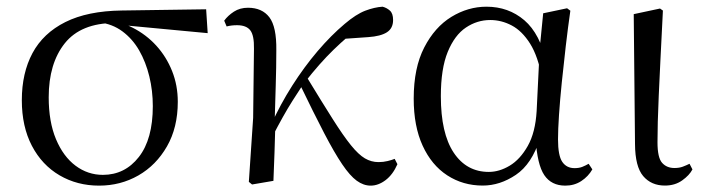

<svg xmlns="http://www.w3.org/2000/svg" viewBox="-20 -551 2149 585"><path d="M282 14.6Q215.2 14.6 161.5 -16.8Q107.8 -48.2 77.1 -106.9Q46.5 -165.5 46.5 -245.6Q46.5 -328.5 79 -389.2Q111.6 -450 179.2 -483.8Q246.9 -517.6 350.8 -519L608.1 -522.7L612.8 -450L346.1 -475.1L329.2 -481Q226.5 -480.5 177.4 -419.1Q128.4 -357.7 128.4 -254.5Q128.4 -179.9 150.6 -126.9Q172.9 -73.9 210.2 -46.1Q247.6 -18.2 293.4 -18.2Q360.4 -18.2 403 -72.6Q445.6 -127 445.6 -227.7Q445.6 -274.5 435 -318.2Q424.4 -361.8 404.1 -397.3Q383.7 -432.7 353 -455.4Q322.4 -478.1 281.6 -483L295 -492Q342.9 -487.6 384.2 -466.6Q425.5 -445.6 456.2 -411.9Q486.9 -378.2 504.3 -334.6Q521.7 -291.1 521.7 -240.9Q521.7 -162.3 488.7 -104.9Q455.8 -47.5 401.5 -16.4Q347.2 14.6 282 14.6Z M748 11.1 738.2 3.1 751.3 -191.8 753.8 -402.2Q754.6 -443.1 742.6 -458.6Q730.6 -474.2 702.2 -474.2Q693.6 -474.2 686 -473.3Q678.3 -472.4 670.5 -470.4L663.1 -488Q674.4 -503.6 692.7 -515.5Q711 -527.4 735.6 -527.4Q778.5 -527.4 800.7 -498.4Q822.9 -469.3 821.9 -397.8Q821.9 -346.1 820.1 -289.8Q818.3 -233.4 816.8 -177.6L819 -174.4Q817.8 -130 816.4 -86.7Q815.1 -43.4 813.1 0ZM806.7 -128.6 792.1 -155.3H799.2L806.1 -171Q834 -232.9 870.3 -289.9Q906.5 -346.8 947.6 -395.1Q988.8 -443.4 1030.1 -478.1Q1064.9 -507.7 1092.9 -518.4Q1120.8 -529 1145.7 -530.6Q1158.6 -527.2 1168.2 -518.5Q1177.7 -509.8 1177.7 -489.9Q1177.7 -464.7 1158.8 -452.6Q1139.9 -440.5 1102.1 -437.9L1012.1 -431.6L1084.1 -474.7Q1039.4 -441.2 996.4 -399.5Q953.4 -357.7 908.8 -300.4L903.2 -293.4Q885.3 -266.1 870.9 -243.4Q856.6 -220.8 841.8 -194.4Q827 -168.1 806.7 -128.6ZM1109.4 14.6Q1087.6 14.6 1066.9 -0.4Q1046.3 -15.4 1022.6 -50.5Q998.8 -85.6 967.6 -145.5Q936.4 -205.4 892.8 -295.8L914 -317.2Q961.7 -238.7 993.9 -188Q1026 -137.3 1049.2 -108.6Q1072.4 -79.9 1091.8 -68.5Q1111.2 -57.1 1133.3 -57.1Q1148 -57.1 1160.9 -60.3Q1173.9 -63.4 1182.5 -67L1190.9 -50.7Q1177.1 -19.1 1154.9 -2.2Q1132.7 14.6 1109.4 14.6Z M1450.8 14.4Q1390.7 14.4 1342.8 -16.7Q1294.9 -47.8 1267.7 -107.2Q1240.5 -166.5 1240.5 -250.6Q1240.5 -344.2 1272.6 -406.4Q1304.6 -468.5 1355.3 -499.6Q1406.1 -530.6 1462.2 -530.6Q1529.2 -530.6 1577.5 -489.4Q1625.8 -448.1 1645.7 -358.5H1653.3L1631.5 -312.6Q1619.5 -379.3 1595.1 -418.1Q1570.6 -456.9 1539.2 -473.4Q1507.8 -490 1473.7 -490Q1433.8 -490 1399.5 -467Q1365.2 -444 1344.2 -392.9Q1323.2 -341.7 1323.2 -257.8Q1323.2 -144.9 1362.3 -86Q1401.4 -27.2 1469.4 -27.2Q1501.3 -27.2 1533 -46.2Q1564.8 -65.2 1588.1 -106.4Q1611.3 -147.6 1615.1 -212.9L1624.4 -403.1L1635 -510.5L1707.8 -525.8L1717.8 -518.4Q1710.4 -466.9 1703.8 -410.4Q1697.2 -353.9 1691.7 -299.8Q1686.2 -245.7 1683.2 -200.8Q1680.2 -155.9 1680.2 -126.6Q1680.2 -76.9 1693.2 -57.8Q1706.2 -38.7 1730.6 -38.7Q1744.4 -38.7 1754.2 -42.6Q1764 -46.5 1773.5 -52L1784.8 -34.9Q1772.5 -13.4 1751.2 0.6Q1729.9 14.6 1702.4 14.6Q1660 14.6 1638.4 -17.4Q1616.8 -49.4 1612.1 -127.8L1624.9 -128.2Q1600.3 -50.9 1551.8 -18.3Q1503.4 14.4 1450.8 14.4Z M2005.8 14.4Q1964.3 14.4 1939.7 -14.5Q1915.2 -43.4 1914.8 -111.9L1910.9 -507.9L1991 -525L1999.8 -518.8Q1995.3 -430.3 1992.2 -367.2Q1989.1 -304.2 1987.1 -259Q1985.1 -213.9 1984.2 -180.2Q1983.3 -146.5 1983.3 -117.6Q1983.3 -70.5 1997.4 -54.8Q2011.4 -39.1 2035 -39.1Q2049.8 -39.1 2060.5 -43.2Q2071.3 -47.3 2080.9 -52L2089.8 -34.8Q2080.5 -16.9 2058.5 -1.3Q2036.5 14.4 2005.8 14.4Z"/></svg>

Font: Noto Serif KR ExtraLight
Style: Regular
Weight: 200
Designer: Ryoko NISHIZUKA 西塚涼子 (kana & ideographs); Frank Grießhammer (Latin, Greek & Cyrillic); Wenlong ZHANG 张文龙 (bopomofo); San
Foundry: Adobe
Version: Version 2.002-H1;hotconv 1.1.0;makeotfexe 2.6.0